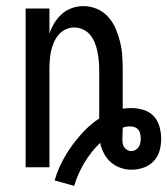

<svg xmlns="http://www.w3.org/2000/svg" viewBox="-20 -548 548 629"><path d="M223 61 159 43Q168 12 182.5 -16.5Q197 -45 215.5 -70.5Q234 -96 256 -119Q278 -142 305 -160V-320Q305 -335 303.5 -350Q302 -365 299 -379.5Q296 -394 290.5 -408Q285 -422 275.5 -433.5Q266 -445 252 -451.5Q238 -458 223 -458Q208 -458 194.5 -451.5Q181 -445 171.5 -433.5Q162 -422 156 -408Q150 -394 147 -379.5Q144 -365 143 -350Q142 -335 142 -320V0H64V-520H142V-438Q148 -456 158 -472.5Q168 -489 182.5 -502Q197 -515 215.5 -521.5Q234 -528 254 -528Q276 -528 297.5 -519Q319 -510 334.5 -492.5Q350 -475 359 -454Q368 -433 373.5 -410.5Q379 -388 380.5 -365.5Q382 -343 382 -320V-192Q389 -193 396 -193.5Q403 -194 410 -194Q430 -194 450 -188Q470 -182 483.5 -167.5Q497 -153 502.5 -133Q508 -113 508 -93Q508 -73 502.5 -53.5Q497 -34 483 -19.5Q469 -5 449.5 1.5Q430 8 410 8Q392 8 374 1.5Q356 -5 342.5 -17Q329 -29 320.5 -45.5Q312 -62 308 -80Q278 -51 256.5 -15Q235 21 223 61ZM410 -53Q417 -53 423.5 -56.5Q430 -60 434 -66Q438 -72 439.5 -79Q441 -86 441 -93Q441 -101 439.5 -109Q438 -117 433 -123Q428 -129 420.5 -131.5Q413 -134 405 -134Q399 -134 393.5 -133Q388 -132 382 -130V-126Q382 -117 381.5 -108.5Q381 -100 381 -92Q381 -85 382 -78Q383 -71 387 -65.5Q391 -60 397 -56.5Q403 -53 410 -53Z"/></svg>

Font: Iosevka SS18
Style: Regular
Weight: 400
Monospace: yes
Designer: Belleve Invis
Foundry: Belleve Invis
Version: Version 25.1.1; ttfautohint (v1.8.4)